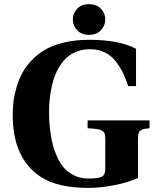

<svg xmlns="http://www.w3.org/2000/svg" viewBox="-20 -901 766 936"><path d="M42 -340.8Q42 -373.5 45.7 -404.8Q49.3 -436 60.1 -473.6Q70.8 -511.2 87.6 -543.2Q104.5 -575.2 133.5 -606.2Q162.6 -637.2 200.2 -658.9Q237.8 -680.7 292.7 -693.8Q347.7 -707 414.1 -707Q562 -707 643.1 -663.1V-481H605Q593.3 -517.6 579.3 -546.1Q565.4 -574.7 543.7 -602.5Q522 -630.4 490.2 -645.8Q458.5 -661.1 418.9 -661.1Q382.8 -661.1 353 -649.2Q323.2 -637.2 303 -618.2Q282.7 -599.1 267.1 -572.3Q251.5 -545.4 242.7 -518.1Q233.9 -490.7 228.3 -459.5Q222.7 -428.2 220.9 -403.6Q219.2 -378.9 219.2 -354Q219.2 -333 220.2 -312.5Q221.2 -292 225.6 -258.3Q230 -224.6 237.3 -195.8Q244.6 -167 259 -135.3Q273.4 -103.5 293 -81.5Q312.5 -59.6 342.8 -45.2Q373 -30.8 410.2 -30.8Q460.9 -30.8 477.1 -40Q493.2 -49.3 493.2 -76.2V-216.8Q493.2 -236.8 491.2 -246.3Q489.3 -255.9 479.2 -262.7Q469.2 -269.5 454.1 -271.7Q439 -273.9 407.2 -275.9V-314H709V-275.9Q689.5 -273.9 679.9 -271.7Q670.4 -269.5 663.3 -263.2Q656.2 -256.8 654.5 -247.3Q652.8 -237.8 652.8 -219.2V-33.2Q601.6 -10.7 535.2 2.2Q468.8 15.1 410.2 15.1Q259.8 15.1 176.8 -40Q42 -129.9 42 -340.8ZM356.4 -753.4Q335 -775.9 335 -806.2Q335 -836.4 356.4 -858.6Q377.9 -880.9 414.1 -880.9Q450.2 -880.9 471.7 -858.6Q493.2 -836.4 493.2 -806.2Q493.2 -775.9 471.7 -753.4Q450.2 -731 414.1 -731Q377.9 -731 356.4 -753.4Z"/></svg>

Font: Linguistics Pro
Style: Bold
Weight: 700
Designer: Stefan Peev, Context Ltd
Foundry: Stefan Peev, Context Ltd
Version: Version 001.000